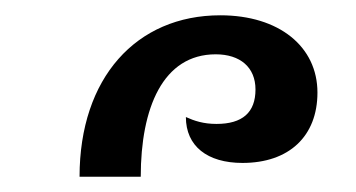

<svg xmlns="http://www.w3.org/2000/svg" viewBox="-20 -847 465 251"><path d="M84 -616H164C164 -706 193 -776 262 -776C294 -776 314 -759 314 -730C314 -700 297 -685 263 -685C246 -685 234 -689 223 -694C223 -656 251 -634 297 -634C358 -634 395 -669 395 -726C395 -786 345 -827 268 -827C158 -827 84 -745 84 -616Z"/></svg>

Font: Noto Serif Armenian
Style: Regular
Weight: 400
Designer: Monotype Design Team
Foundry: Monotype Imaging Inc.
Version: Version 1.901